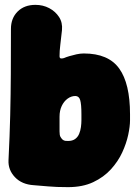

<svg xmlns="http://www.w3.org/2000/svg" viewBox="-20 -745 565 790"><path d="M260 25Q211 25 179 22Q147 19 119 17Q70 14 41.5 -16Q13 -46 15 -86Q20 -186 22 -270.5Q24 -355 24.5 -440.5Q25 -526 25 -626Q25 -670 52.5 -697.5Q80 -725 126 -725Q157 -725 182.5 -711.5Q208 -698 223 -675Q238 -652 235 -621Q231 -584 228 -559.5Q225 -535 225 -514Q225 -505 231 -504.5Q237 -504 243 -506Q252 -510 265.5 -514Q279 -518 294.5 -521.5Q310 -525 325 -525Q426 -525 470.5 -463Q515 -401 515 -275V-250Q515 -225 507.5 -190Q500 -155 483 -118Q466 -81 436.5 -48.5Q407 -16 363.5 4.5Q320 25 260 25ZM260 -165Q278 -165 289 -173Q300 -181 305.5 -194Q311 -207 313 -222Q315 -237 315 -250V-275Q315 -316 310 -333Q305 -350 290 -350Q273 -350 258 -339Q243 -328 234 -309Q225 -290 225 -265V-204Q225 -189 228.5 -182.5Q232 -176 237 -171Q243 -166 249 -165.5Q255 -165 260 -165Z"/></svg>

Font: Winky Sans Black
Style: Regular
Weight: 900
Designer: Simon Atzbach
Foundry: typofactur
Version: Version 1.205